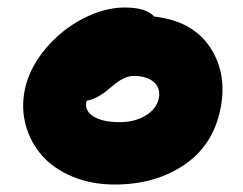

<svg xmlns="http://www.w3.org/2000/svg" viewBox="-20 -539 646 511"><path d="M285.2 -47.9Q223.6 -47.9 173.3 -68.8Q123 -89.8 92.3 -124.5Q61.5 -159.2 48.8 -204.8Q36.1 -250.5 45.9 -299.8Q57.6 -356.9 100.3 -408.2Q143.1 -459.5 200.4 -489.3Q257.8 -519 312 -519Q369.1 -519 390.1 -495.1Q492.2 -483.4 538.8 -413.6Q585.4 -343.8 566.9 -250Q547.4 -152.3 470.2 -100.1Q393.1 -47.9 285.2 -47.9ZM210 -269Q204.6 -244.1 229 -229Q253.4 -213.9 298.8 -213.9Q338.9 -213.9 367.9 -231.7Q397 -249.5 402.8 -277.8Q407.7 -304.7 389.2 -320.8Q370.6 -336.9 335.9 -336.9Q323.7 -336.9 311 -331.1Q298.3 -325.2 290.5 -319.1Q282.7 -313 263.2 -296.9Q236.3 -275.4 210.9 -271Z"/></svg>

Font: Shantell Sans Irregular Bouncy
Style: Italic
Weight: 800
Italic angle: -11.31°
Designer: Stephen Nixon, Anya Danilova, Shantell Martin
Foundry: Arrow Type
Version: Version 1.006;[9816181b4]